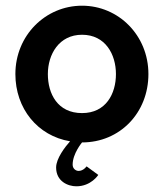

<svg xmlns="http://www.w3.org/2000/svg" viewBox="-20 -492 574 674"><path d="M34 -232C34 -111 112 -15 226 4C209 23 177 64 177 96C177 145 219 162 248 162C300 162 325 122 325 122L284 92C284 92 273 108 256 108C246 108 235 100 235 86C235 47 268 8 268 8C401 8 501 -96 501 -232C501 -368 396 -472 268 -472C140 -472 34 -368 34 -232ZM148 -232C148 -301 187 -370 268 -370C350 -370 387 -301 387 -232C387 -163 352 -95 268 -95C182 -95 148 -163 148 -232Z"/></svg>

Font: Hussar Tani
Style: Bold
Weight: 700
Foundry: Cannot Into Space Fonts
Version: Version 0.92